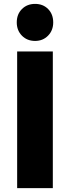

<svg xmlns="http://www.w3.org/2000/svg" viewBox="-20 -965 359 985"><path d="M253 -850Q253 -809 226.5 -782Q200 -755 160 -755Q119 -755 92.5 -782Q66 -809 66 -850Q66 -892 92.5 -918.5Q119 -945 160 -945Q201 -945 227 -918.5Q253 -892 253 -850ZM68 -701H251V0H68Z"/></svg>

Font: Montserrat arm
Style: Bold
Weight: 700
Designer: Julieta Ulanovsky
Foundry: Julieta Ulanovsky
Version: Version 6.000;PS 006.000;hotconv 1.0.88;makeotf.lib2.5.64775